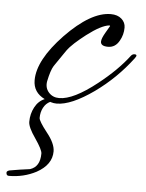

<svg xmlns="http://www.w3.org/2000/svg" viewBox="-125 -355 512 673"><g transform="rotate(5 131.0 -18.0)"><path d="M-69 280Q-78 280 -78 269Q-78 264 -69 261Q-51 258 -33 255Q-15 252 3 250Q38 239 38 192Q38 179 12 141Q-14 104 -14 85Q-14 57 -1.5 33.5Q11 10 33 1Q-8 -19 -8 -62Q-8 -133 79 -224Q168 -316 238 -316Q262 -316 276 -303.5Q290 -291 290 -273Q290 -248 278 -227Q264 -201 238 -201Q212 -201 212 -217Q212 -228 225 -250Q239 -273 239 -274Q239 -276 236 -276Q208 -273 158 -235Q136 -218 119.5 -203Q103 -188 93 -174L54 -117Q44 -101 36 -62Q32 -39 46 -23Q60 -7 83 -7Q133 -7 215 -72Q281 -124 321 -177Q326 -183 333 -183Q346 -183 335 -169Q280 -96 206 -43Q127 13 76 13Q65 13 56 10Q55 10 54.5 9.5Q54 9 53 9Q38 16 29.5 32Q21 48 21 68Q21 79 50 116Q80 153 80 181Q80 228 27 257Q-17 280 -69 280Z"/></g></svg>

Font: Alex Brush
Style: Regular
Weight: 400
Designer: Robert E. Leuschke
Foundry: Robert E. Leuschke
Version: Version 1.111; ttfautohint (v1.8.4.7-5d5b)